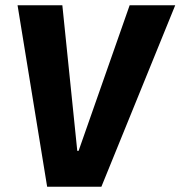

<svg xmlns="http://www.w3.org/2000/svg" viewBox="-20 -713 689 733"><path d="M275 -137H280L475 -693H649L367 0H160L47 -693H218Z"/></svg>

Font: Qjlgwqiwhsfqbnnlvksmvfsycuq
Style: Regular
Weight: 700
Italic angle: -8°
Designer: Carrois Corporate & Edenspiekermann
Foundry: Carrois Corporate GbR & Edenspiekermann AG
Version: Version 2.001